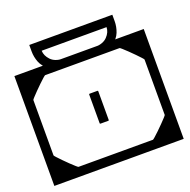

<svg xmlns="http://www.w3.org/2000/svg" viewBox="-128 -690 787 795"><g transform="rotate(-20 265.0 -292.0)"><path d="M550 -128H510Q510 -155.5 510 -172Q510 -188.5 510 -203.8Q510 -219 510 -243Q510 -243 510 -243Q510 -243 510 -243Q510 -243 510 -243Q510 -243 510 -243Q510 -268 510 -281Q510 -294 510 -302.8Q510 -311.5 510 -323.2Q510 -335 510 -358H550ZM550 -279Q550 -279 550 -258.8Q550 -238.5 550 -206.8Q550 -175 550 -139.5Q550 -104 550 -72.2Q550 -40.5 550 -20.2Q550 0 550 0Q550 0 550 0Q550 0 550 0Q550 0 550 0Q550 0 550 0Q550 0 529.8 0Q509.5 0 477.5 0Q445.5 0 409.2 0Q373 0 339.8 0Q306.5 0 284 0Q261.5 0 258 0Q258 0 258 0Q258 0 258 0Q258 0 258 0Q258 0 258 0Q258 0 258 0Q258 -10 258 -20.2Q258 -30.5 258 -40Q258 -40 275.2 -40Q292.5 -40 318 -40Q343.5 -40 369 -40Q394.5 -40 411.8 -40Q429 -40 429 -40Q429 -40 429 -40Q429 -40 429 -40Q429 -40 429 -40Q430.5 -40 439 -47.5Q447.5 -55 459.5 -66.5Q471.5 -78 483 -89.8Q494.5 -101.5 502.2 -110Q510 -118.5 510 -120V-279ZM550 -205H510V-364Q510 -365.5 502.2 -374Q494.5 -382.5 483 -394.2Q471.5 -406 459.5 -417.5Q447.5 -429 439 -436.5Q430.5 -444 429 -444Q429 -444 429 -444Q429 -444 429 -444Q429 -444 429 -444Q429 -444 411.8 -444Q394.5 -444 369 -444Q343.5 -444 318 -444Q292.5 -444 275.2 -444Q258 -444 258 -444Q258 -454 258 -464.2Q258 -474.5 258 -484Q258 -484 258 -484Q258 -484 258 -484Q258 -484 258 -484Q258 -484 258 -484Q258 -484 258 -484Q261.5 -484 284 -484Q306.5 -484 339.8 -484Q373 -484 409.2 -484Q445.5 -484 477.5 -484Q509.5 -484 529.8 -484Q550 -484 550 -484Q550 -484 550 -484Q550 -484 550 -484Q550 -484 550 -484Q550 -484 550 -484Q550 -484 550 -463.8Q550 -443.5 550 -411.8Q550 -380 550 -344.5Q550 -309 550 -277.2Q550 -245.5 550 -225.2Q550 -205 550 -205ZM245 -181Q245 -181 245 -199.8Q245 -218.5 245 -243Q245 -267.5 245 -286.2Q245 -305 245 -305Q245 -305 245 -305Q245 -305 245 -305Q245 -308 245.5 -308.5Q246 -309 249 -309Q254.5 -309 259.8 -309Q265 -309 270.2 -309Q275.5 -309 281 -309Q284 -309 284.5 -308.5Q285 -308 285 -305Q285 -305 285 -305Q285 -305 285 -305Q285 -305 285 -286.2Q285 -267.5 285 -243Q285 -218.5 285 -199.8Q285 -181 285 -181Q285 -181 285 -181Q285 -181 285 -181Q285 -181 285 -181Q285 -181 285 -181Q285 -181 285 -181Q285 -181 285 -181Q285 -181 285 -181Q285 -178 284.5 -177.5Q284 -177 281 -177Q273 -177 265.2 -177Q257.5 -177 249 -177Q246 -177 245.5 -177.5Q245 -178 245 -181Q245 -181 245 -181Q245 -181 245 -181Q245 -181 245 -181Q245 -181 245 -181Q245 -181 245 -181Q245 -181 245 -181Q245 -181 245 -181ZM-20 -128V-358H20Q20 -335 20 -323.2Q20 -311.5 20 -302.8Q20 -294 20 -281Q20 -268 20 -243Q20 -243 20 -243Q20 -243 20 -243Q20 -243 20 -243Q20 -243 20 -243Q20 -219 20 -203.8Q20 -188.5 20 -172Q20 -155.5 20 -128ZM-20 -279H20V-120Q20 -118.5 27.8 -110Q35.5 -101.5 47 -89.8Q58.5 -78 70.5 -66.5Q82.5 -55 91 -47.5Q99.5 -40 101 -40Q101 -40 101 -40Q101 -40 101 -40Q101 -40 101 -40Q101 -40 118.2 -40Q135.5 -40 161 -40Q186.5 -40 212 -40Q237.5 -40 254.8 -40Q272 -40 272 -40Q272 -30.5 272 -20.2Q272 -10 272 0Q272 0 272 0Q272 0 272 0Q272 0 272 0Q272 0 272 0Q272 0 272 0Q268.5 0 246 0Q223.5 0 190.2 0Q157 0 120.8 0Q84.5 0 52.5 0Q20.5 0 0.2 0Q-20 0 -20 0Q-20 0 -20 0Q-20 0 -20 0Q-20 0 -20 0Q-20 0 -20 0Q-20 0 -20 -20.2Q-20 -40.5 -20 -72.2Q-20 -104 -20 -139.5Q-20 -175 -20 -206.8Q-20 -238.5 -20 -258.8Q-20 -279 -20 -279ZM-20 -205Q-20 -205 -20 -225.2Q-20 -245.5 -20 -277.2Q-20 -309 -20 -344.5Q-20 -380 -20 -411.8Q-20 -443.5 -20 -463.8Q-20 -484 -20 -484Q-20 -484 -20 -484Q-20 -484 -20 -484Q-20 -484 -20 -484Q-20 -484 -20 -484Q-20 -484 0.2 -484Q20.5 -484 52.5 -484Q84.5 -484 120.8 -484Q157 -484 190.2 -484Q223.5 -484 246 -484Q268.5 -484 272 -484Q272 -484 272 -484Q272 -484 272 -484Q272 -484 272 -484Q272 -484 272 -484Q272 -484 272 -484Q272 -474.5 272 -464.2Q272 -454 272 -444Q272 -444 254.8 -444Q237.5 -444 212 -444Q186.5 -444 161 -444Q135.5 -444 118.2 -444Q101 -444 101 -444Q101 -444 101 -444Q101 -444 101 -444Q101 -444 101 -444Q99.5 -444 91 -436.5Q82.5 -429 70.5 -417.5Q58.5 -406 47 -394.2Q35.5 -382.5 27.8 -374Q20 -365.5 20 -364V-205ZM337 -483Q371.5 -484 389.5 -502.8Q407.5 -521.5 408 -544Q408 -544 408 -544Q408 -544 408 -544Q408 -544 408 -544Q408 -544 408 -544Q398.5 -544 378.8 -544Q359 -544 336.5 -544Q314 -544 294.5 -544Q275 -544 265 -544Q247 -544 232.2 -544Q217.5 -544 193.2 -544Q169 -544 122 -544Q122 -544 122 -544Q122 -544 122 -544Q122 -544 122 -544Q122 -544 122 -544Q123 -521.5 140.8 -502.8Q158.5 -484 193 -483V-447Q148.5 -451 124.5 -467.5Q100.5 -484 91.2 -507.5Q82 -531 82 -556Q82 -560 82 -565Q82 -570 82 -574.2Q82 -578.5 82 -581.2Q82 -584 82 -584Q82 -584 82 -584Q82 -584 82 -584Q82 -584 82 -584Q82 -584 82 -584Q136 -584 168.2 -584Q200.5 -584 218.5 -584Q236.5 -584 246.2 -584Q256 -584 265 -584Q272.5 -584 288.2 -584Q304 -584 340.8 -584Q377.5 -584 448 -584Q448 -584 448 -584Q448 -584 448 -584Q448 -584 448 -584Q448 -584 448 -584Q448 -584 448 -581.2Q448 -578.5 448 -574.2Q448 -570 448 -565Q448 -560 448 -556Q448 -531 438.8 -507.5Q429.5 -484 405.5 -467.5Q381.5 -451 337 -447Z"/></g></svg>

Font: Honk
Style: Regular
Weight: 400
Designer: Noopur Datye & Yesha Goshar
Foundry: Ek Type
Version: Version 1.000